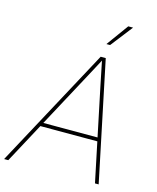

<svg xmlns="http://www.w3.org/2000/svg" viewBox="-148 -1035 924 1128"><g transform="rotate(15 313.5 -471.0)"><path d="M-13.2 0 379.4 -727.5H410.2L562 0H539.6L421.9 -563.5Q414.1 -602.5 406 -641.6Q397.9 -680.7 390.1 -719.7H398.9Q377.9 -680.7 357.4 -641.6Q336.9 -602.5 315.4 -563.5L12.2 0ZM133.8 -242.2 137.7 -264.6H499L495.1 -242.2ZM392.6 -808.1 489.7 -941.9H519L415 -808.1Z"/></g></svg>

Font: Inter Thin
Style: Italic
Weight: 250
Italic angle: -9.3988°
Designer: Rasmus Andersson
Foundry: rsms
Version: Version 4.001;git-66647c0bb